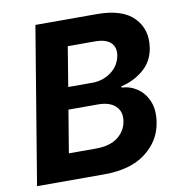

<svg xmlns="http://www.w3.org/2000/svg" viewBox="-81 -803 825 878"><g transform="rotate(-10 331.0 -364.0)"><path d="M20.5 0 141.1 -727.5H425.8Q545.4 -727.5 598.4 -672.1Q651.4 -616.7 637.7 -532.2Q627.9 -471.2 582.8 -433.3Q537.6 -395.5 479.5 -382.8V-377Q520 -375 553 -352.1Q585.9 -329.1 602.3 -288.3Q618.7 -247.6 609.4 -191.4Q596.2 -107.9 525.6 -54Q455.1 0 332.5 0ZM189.9 -122.6H314.9Q381.3 -122.6 418 -151.4Q454.6 -180.2 461.4 -224.6Q468.3 -267.6 441.2 -293.7Q414.1 -319.8 359.4 -319.8H222.7ZM239.7 -421.9H353Q400.4 -421.9 439 -450Q477.5 -478 485.8 -525.9Q491.7 -562 469.5 -584Q447.3 -606 394.5 -606H270Z"/></g></svg>

Font: Inter
Style: Bold Italic
Weight: 700
Italic angle: -9.39999°
Designer: Rasmus Andersson
Foundry: rsms
Version: Version 4.001;git-9221beed3